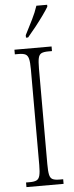

<svg xmlns="http://www.w3.org/2000/svg" viewBox="-62 -962 385 994"><g transform="rotate(-5 131.0 -465.5)"><path d="M34 0V-24H54Q77 -24 89 -30Q101 -36 105.5 -54Q110 -72 110 -108V-605Q110 -642 105.5 -660Q101 -678 89 -684Q77 -690 54 -690H34V-714H227V-690H208Q184 -690 172 -684Q160 -678 156 -660Q152 -642 152 -605V-109Q152 -72 156 -54Q160 -36 172 -30Q184 -24 208 -24H227V0ZM99 -784Q121 -827 138.5 -862Q156 -897 167 -931H223V-921Q213 -904 194 -877.5Q175 -851 152.5 -822.5Q130 -794 110 -771H99Z"/></g></svg>

Font: Noto Serif Hebrew ExtraCondensed ExtraLight
Style: Regular
Weight: 200
Width: 2
Designer: Monotype Design Team
Foundry: Monotype Imaging Inc.
Version: Version 2.004; ttfautohint (v1.8.4.7-5d5b)